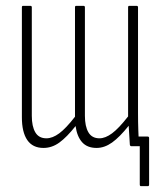

<svg xmlns="http://www.w3.org/2000/svg" viewBox="-20 -501 552 658"><path d="M463 137Q459 137 459 131V0H429L451 -33H486Q491 -33 491 -28V131Q491 137 487 137ZM129 6Q92 6 73.5 -21Q55 -48 55 -99V-476Q55 -481 59 -481H84Q89 -481 89 -476V-104Q89 -68 101 -47.5Q113 -27 139 -27Q160 -27 183 -44Q206 -61 237 -101V-476Q237 -481 241 -481H266Q271 -481 271 -476V-104Q271 -68 283 -47.5Q295 -27 321 -27Q341 -27 364 -44Q387 -61 419 -102V-476Q419 -481 423 -481H448Q453 -481 453 -476V-114Q453 -82 454 -55Q455 -28 456 -6Q456 0 451 0H430Q426 0 425 -5Q424 -21 423 -38Q422 -55 421 -70Q390 -31 364 -12.5Q338 6 311 6Q279 6 261.5 -13.5Q244 -33 239 -69Q209 -31 183.5 -12.5Q158 6 129 6Z"/></svg>

Font: Sofia Sans Extra Condensed ExtraLight
Style: Regular
Weight: 250
Designer: Botio Nikoltchev, Ani Petrova
Foundry: lettersoup
Version: Version 4.101